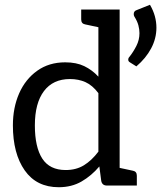

<svg xmlns="http://www.w3.org/2000/svg" viewBox="-20 -777 675 804"><path d="M226 7Q133 7 83.5 -63.5Q34 -134 34 -252Q34 -326 60 -385.5Q86 -445 135.5 -480.5Q185 -516 253 -516Q300 -516 333 -500Q366 -484 392 -456V-663L336 -675Q320 -678 320 -696V-737H481V-74L537 -62Q553 -59 553 -41V0H428Q408 0 404 -19L396 -80Q363 -41 321.5 -17Q280 7 226 7ZM255 -65Q299 -65 331.5 -85Q364 -105 392 -142V-387Q367 -420 338 -433Q309 -446 273 -446Q202 -446 164 -395.5Q126 -345 126 -252Q126 -161 157 -113Q188 -65 255 -65ZM553 -735 608 -757Q622 -733 628.5 -709Q635 -685 635 -661Q635 -616 613 -574.5Q591 -533 551 -499L524 -516Q517 -520 517 -527Q517 -534 522 -539Q538 -559 551 -584.5Q564 -610 564 -638Q564 -654 559.5 -671Q555 -688 543 -707Q540 -712 540 -718Q540 -731 553 -735Z"/></svg>

Font: Aleo
Style: Regular
Weight: 400
Designer: Alessio Laiso
Foundry: Alessio Laiso
Version: Version 2.001; ttfautohint (v1.8.4.7-5d5b);gftools[0.9.29]